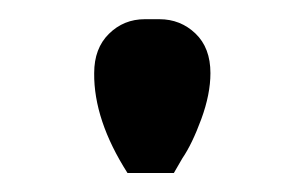

<svg xmlns="http://www.w3.org/2000/svg" viewBox="-20 -771 316 200"><path d="M146 -751Q168 -751 183.6 -736.1Q199.2 -721.2 199.2 -694.8Q199.2 -672.9 189.7 -647Q180.2 -621.1 169.9 -606L161.1 -590.8H112.8Q77.6 -646 78.1 -694.8Q78.1 -720.7 93.5 -735.8Q108.9 -751 130.9 -751H138.2Z"/></svg>

Font: Oakes Grotesk
Style: Medium
Weight: 500
Designer: Samuel Oakes
Foundry: Samuel Oakes
Version: Version 1.0 | wf-rip DC20170320